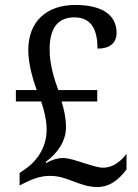

<svg xmlns="http://www.w3.org/2000/svg" viewBox="-20 -744 556 774"><path d="M372 10C430 10 468 -31 490 -61V-124C468 -94 435 -68 396 -68C375 -68 347 -78 320 -86C292 -95 259 -107 233 -107C214 -107 191 -101 166 -87L164 -91C213 -127 246 -176 246 -231C246 -270 238 -303 228 -335H372V-381H215C200 -421 180 -483 180 -545C180 -628 211 -674 280 -674C357 -674 373 -611 373 -548C421 -548 450 -569 450 -612C450 -676 402 -724 284 -724C166 -724 94 -656 94 -542C94 -487 112 -425 128 -381H44V-335H146C158 -299 168 -261 168 -221C168 -142 120 -87 77 -59L59 -47V4L72 -3C109 -22 142 -35 182 -35C216 -35 244 -25 273 -14C305 -2 335 10 372 10Z"/></svg>

Font: Noto Serif Bengali SemiCondensed
Style: Regular
Weight: 400
Width: 4
Designer: Juan Bruce, Universal Thirst, Indian Type Foundry and the Monotype Design Team.
Foundry: Monotype Imaging Inc.
Version: Version 2.003